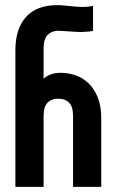

<svg xmlns="http://www.w3.org/2000/svg" viewBox="-20 -729 455 749"><path d="M40 0V-532Q40 -617 81.5 -663Q123 -709 204 -709Q219 -709 235.5 -707Q252 -705 270 -703.5Q288 -702 307 -702Q325 -702 343 -706V-609Q330 -605 311 -605Q305 -604 298 -604Q286 -604 273 -605Q253 -606 235 -607.5Q217 -609 207 -609Q182 -609 166 -593Q150 -577 150 -539V-422Q161 -432 177.5 -438.5Q194 -445 217 -445Q247 -445 275.5 -435Q304 -425 326 -403.5Q348 -382 361.5 -348.5Q375 -315 375 -268V0H265V-275Q265 -313 249.5 -328.5Q234 -344 207 -344Q181 -344 165.5 -328.5Q150 -313 150 -275V0Z"/></svg>

Font: Bebas Neue Bold
Style: Regular
Weight: 700
Designer: Ryoichi Tsunekawa & LGV (GE)
Foundry: Free Software Foundation, Inc.
Version: Version 1.003 August 13, 2016